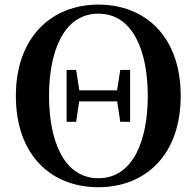

<svg xmlns="http://www.w3.org/2000/svg" viewBox="-20 -779 837 818"><path d="M263.7 -260.2H304.4L319.6 -362.4V-382.9L304.4 -481H263.7ZM492.3 -260.2H534.3V-481H492.3L477.1 -382.9V-362.4ZM399.2 18.6C598.8 18.6 749.9 -118.1 749.9 -370.5C749.9 -623.5 598.8 -759.4 399.2 -759.4C200.5 -759.4 47.6 -621.7 47.6 -370.5C47.6 -116.5 199 18.6 399.2 18.6ZM399.2 -19.7C251.7 -19.7 188.9 -180 188.9 -370.5C188.9 -560.8 251.7 -720.8 399.2 -720.8C546.8 -720.8 609.6 -560.8 609.6 -370.5C609.6 -180 546.8 -19.7 399.2 -19.7ZM292.3 -347.1H505V-394.1H292.3Z"/></svg>

Font: Source Han Serif CN VF
Style: Regular
Weight: 250
Designer: Ryoko NISHIZUKA 西塚涼子 (kana & ideographs); Frank Grießhammer (Latin, Greek & Cyrillic); Wenlong ZHANG 张文龙 (bopomofo); San
Foundry: Adobe
Version: Version 2.002;hotconv 1.1.0;makeotfexe 2.6.0